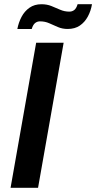

<svg xmlns="http://www.w3.org/2000/svg" viewBox="-20 -888 455 908"><path d="M30 0 151 -686H281L160 0ZM62 -751Q68 -782 82 -808.5Q96 -835 119.5 -851.5Q143 -868 176 -868Q202 -868 223 -859.5Q244 -851 264.5 -842Q285 -833 308 -833Q321 -833 331 -840.5Q341 -848 347 -868H415Q410 -837 395.5 -810Q381 -783 357.5 -767Q334 -751 300 -751Q275 -751 254 -760Q233 -769 213 -778Q193 -787 169 -787Q156 -787 146 -779Q136 -771 130 -751Z"/></svg>

Font: Archivo SemiBold SemiBold
Style: Italic
Weight: 600
Italic angle: -10°
Version: Version 2.001